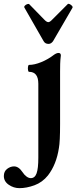

<svg xmlns="http://www.w3.org/2000/svg" viewBox="-120 -706 403 997"><path d="M-19 271Q-49 271 -74.5 253.5Q-100 236 -100 208Q-100 184 -83 171Q-66 158 -47 158Q-23 158 -3 188Q6 202 17.5 210.5Q29 219 40 219Q61 219 70 194Q79 169 79 113V-271Q79 -333 31 -333Q27 -333 25.5 -342Q24 -351 25.5 -360Q27 -369 31 -369Q59 -369 94.5 -383.5Q130 -398 161 -422Q174 -431 184 -431Q196 -431 196 -418Q193 -395 192.5 -374.5Q192 -354 192 -335V-62Q192 30 186 62Q173 148 129 205Q100 241 59 256Q18 271 -19 271ZM132 -478Q114 -478 106 -493L7 -666Q4 -671 9 -676.5Q14 -682 21.5 -684.5Q29 -687 32 -684L109 -605Q122 -591 131 -591Q139 -591 152 -605L231 -684Q234 -688 241 -685Q248 -682 253.5 -676Q259 -670 256 -665L156 -493Q146 -478 132 -478Z"/></svg>

Font: Junicode SmExp
Style: Bold
Weight: 700
Width: 6
Designer: Peter S. Baker
Version: Version 2.205; ttfautohint (v1.8.4)